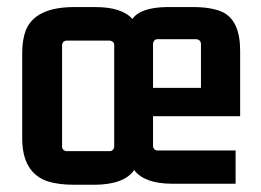

<svg xmlns="http://www.w3.org/2000/svg" viewBox="-20 -507 728 536"><path d="M287.1 -393.6Q297.9 -391.6 298.8 -382.8V-96.7Q296.9 -85.9 287.1 -85H165Q154.3 -86.9 153.3 -96.7V-382.8Q155.3 -392.6 165 -393.6ZM407.2 -385.7Q409.2 -396.5 418 -397.5H529.3Q540 -395.5 541 -385.7V-261.7H407.2ZM460.9 5.9H637.7V-86.9H418Q408.2 -88.9 407.2 -98.6V-182.6H650.4V-365.2Q650.4 -450.2 600.6 -473.6Q570.3 -487.3 518.6 -487.3H446.3Q372.1 -486.3 349.6 -454.1Q320.3 -487.3 245.1 -487.3H187.5Q78.1 -487.3 51.8 -421.9Q42 -395.5 42 -358.4V-121.1Q42 -25.4 112.3 -1Q142.6 8.8 187.5 8.8H245.1Q327.1 7.8 354.5 -32.2Q383.8 5.9 460.9 5.9Z"/></svg>

Font: Gemunu Libre
Style: Bold
Weight: 700
Designer: Pushpananda Ekanayake, Sol Matas, Kosala Senevirathne
Foundry: Mooniak
Version: Version 1.001